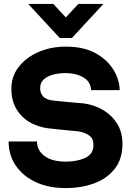

<svg xmlns="http://www.w3.org/2000/svg" viewBox="-20 -949 683 980"><path d="M285 -755 124 -929H252L316 -860L380 -929H508L347 -755ZM314 11Q229 11 163.5 -19Q98 -49 61 -103Q24 -157 24 -227H169Q169 -181 207.5 -152.5Q246 -124 316 -124Q374 -124 415.5 -143.5Q457 -163 457 -209Q457 -243 434.5 -258Q412 -273 388 -277Q379 -279 355 -281Q331 -283 302.5 -286Q274 -289 250.5 -291.5Q227 -294 219 -295Q134 -309 86 -362Q38 -415 38 -495Q38 -559 75.5 -607.5Q113 -656 176.5 -683.5Q240 -711 316 -711Q407 -711 467.5 -677.5Q528 -644 559 -593Q590 -542 591 -489H445Q443 -532 405.5 -554Q368 -576 315 -576Q281 -576 251 -568Q221 -560 203 -543.5Q185 -527 185 -499Q185 -447 243 -437Q255 -435 277.5 -433Q300 -431 326 -428.5Q352 -426 374.5 -424Q397 -422 409 -421Q464 -413 508 -386.5Q552 -360 578.5 -317Q605 -274 605 -214Q605 -138 566 -88Q527 -38 461.5 -13.5Q396 11 314 11Z"/></svg>

Font: Haskoy ExtraBold
Style: Regular
Weight: 800
Designer: Ertekin Erdin
Foundry: Ertekin Erdin
Version: Version 2.000; ttfautohint (v1.8.4.7-5d5b)